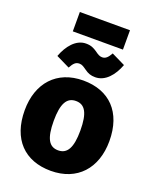

<svg xmlns="http://www.w3.org/2000/svg" viewBox="-169 -1022 923 1137"><g transform="rotate(20 292.0 -453.5)"><path d="M449 -803V-925H133V-803ZM350 -593C413 -593 460 -649 486 -719L400 -761C384 -733 371 -718 348 -718C333 -718 321 -725 302 -739C281 -753 264 -762 232 -762C169 -762 122 -703 97 -635L183 -593C199 -622 211 -637 236 -637C253 -637 264 -628 283 -615C304 -600 322 -593 350 -593ZM292 -551C126 -551 25 -439 25 -267C25 -85 127 18 292 18C458 18 559 -94 559 -266C559 -448 457 -551 292 -551ZM292 -422C349 -422 376 -377 376 -266C376 -158 349 -111 292 -111C235 -111 208 -155 208 -267C208 -375 235 -422 292 -422Z"/></g></svg>

Font: Fira Sans ExtraBold
Style: Regular
Weight: 800
Designer: bBox Type GmbH & Carrois Corporate GbR & Edenspiekermann AG
Foundry: bBox Type GmbH & Carrois Corporate GbR & Edenspiekermann AG
Version: Version 4.300;PS 004.300;hotconv 1.0.88;makeotf.lib2.5.64775